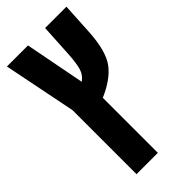

<svg xmlns="http://www.w3.org/2000/svg" viewBox="-263 -666 967 967"><g transform="rotate(-45 220.5 -183.0)"><path d="M423 -430 433 -606H281L271 -430Q267 -367 257.5 -335.5Q248 -304 220 -284L158 -605H8L86 -216V240H238V-152Q331 -192 373 -249Q415 -306 423 -430Z"/></g></svg>

Font: Noto Sans Hebrew ExtraCondensed Extra
Style: Regular
Weight: 800
Width: 3
Designer: Monotype Design Team
Foundry: Monotype Imaging Inc.
Version: Version 1.902